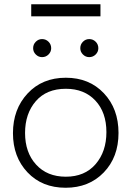

<svg xmlns="http://www.w3.org/2000/svg" viewBox="-20 -874 649 904"><path d="M453 -797H127V-854H453ZM178 -690Q196 -690 208.5 -677.5Q221 -665 221 -647Q221 -630 208.5 -617.5Q196 -605 178 -605Q161 -605 148.5 -617.5Q136 -630 136 -647Q136 -665 148.5 -677.5Q161 -690 178 -690ZM400 -690Q418 -690 430.5 -677.5Q443 -665 443 -647Q443 -630 430.5 -617.5Q418 -605 400 -605Q383 -605 370.5 -617.5Q358 -630 358 -647Q358 -665 370.5 -677.5Q383 -690 400 -690ZM290 -508Q400 -508 469 -435Q538 -362 538 -248Q538 -134 468.5 -62Q399 10 289 10Q178 10 109.5 -62.5Q41 -135 41 -247Q41 -360 110 -434Q179 -508 290 -508ZM290 -456Q199 -456 148.5 -397.5Q98 -339 98 -248Q98 -156 150 -99Q202 -42 290 -42Q379 -42 430 -101Q481 -160 481 -252Q481 -345 429 -400.5Q377 -456 290 -456Z"/></svg>

Font: Bellota
Style: Regular
Weight: 400
Designer: Kemie Guaida
Foundry: Kemie Guaida
Version: Version 1.000;PS 002.000;hotconv 1.0.70;makeotf.lib2.5.58329